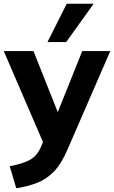

<svg xmlns="http://www.w3.org/2000/svg" viewBox="-30 -780 610 1027"><path d="M57 227 22 109Q93 96 131 74.5Q169 53 189 6L200 -20L-10 -507H149L279 -180L410 -507H560L331 20Q298 97 258 138Q218 179 168.5 198Q119 217 57 227ZM224 -555 327 -760H471L324 -555Z"/></svg>

Font: Mulish ExtraBold
Style: Regular
Weight: 800
Designer: Vernon Adams
Foundry: Vernon Adams
Version: Version 3.603; ttfautohint (v1.8.3)